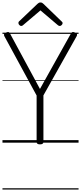

<svg xmlns="http://www.w3.org/2000/svg" viewBox="-20 -1153 655 1552"><path d="M303 14Q276 14 276 -5V-381L15 -861Q10 -871 13.5 -877.5Q17 -884 29 -890Q43 -896 49.5 -894Q56 -892 63 -878L303 -434L551 -878Q559 -892 566.5 -894Q574 -896 586 -890Q599 -884 602 -877.5Q605 -871 600 -861L331 -382V-5Q331 14 303 14ZM151 -943Q144 -943 136.5 -950.5Q129 -958 129 -966Q129 -969 129.5 -972.5Q130 -976 134 -980L282 -1121Q288 -1126 293 -1129.5Q298 -1133 307 -1133Q316 -1133 321.5 -1129.5Q327 -1126 332 -1121L480 -978Q484 -975 485 -972Q486 -969 486 -966Q486 -958 478.5 -950.5Q471 -943 463 -943Q458 -943 454.5 -945Q451 -947 446 -951L307 -1069L168 -951Q164 -947 160 -945Q156 -943 151 -943ZM0 369H615V379H0ZM0 -20H615V0H0ZM0 -505H615V-500H0ZM0 -889H615V-879H0Z"/></svg>

Font: Playwrite HR Lijeva Guides
Style: Regular
Weight: 400
Designer: Veronika Burian, José Scaglione
Foundry: TypeTogether
Version: Version 1.003